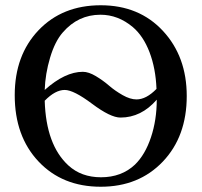

<svg xmlns="http://www.w3.org/2000/svg" viewBox="-20 -696 769 730"><path d="M690 -331Q690 -177 599 -81.5Q508 14 363 14Q217 14 126.5 -82Q36 -178 36 -334Q36 -486 126.5 -581Q217 -676 363 -676Q509 -676 599.5 -578.5Q690 -481 690 -331ZM575 -358Q572 -436 548.5 -497.5Q525 -559 485 -593Q429 -640 362 -640Q277 -640 219 -573Q189 -539 170.5 -477Q152 -415 150 -354Q227 -423 295 -423Q317 -423 344.5 -406.5Q372 -390 394.5 -370.5Q417 -351 446 -334.5Q475 -318 499 -318Q536 -318 575 -358ZM576 -317Q517 -249 438 -249Q400 -249 330 -301.5Q260 -354 226 -354Q190 -354 150 -313Q155 -145 240 -67Q289 -22 364 -22Q442 -22 493 -70Q532 -108 554 -174Q576 -240 576 -317Z"/></svg>

Font: STIX MathJax Alphabets
Style: Regular
Weight: 400
Designer: MicroPress Inc., with final additions and corrections provided by Coen Hoffman, Elsevier (retired)
Version: Version 1.1.1